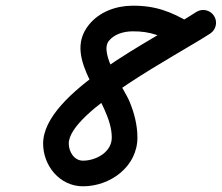

<svg xmlns="http://www.w3.org/2000/svg" viewBox="-20 -607 778 674"><path d="M647.5 -526.6C647.5 -526.6 647.5 -526.6 647.5 -526.6C580.6 -566.6 524.2 -587.8 443.9 -587C386.6 -586.4 328.6 -565.5 291.9 -519.8C193.7 -397.5 372.4 -255.3 372.4 -124C372.4 -73 317.1 -43 271.4 -43C240.1 -43 221.4 -74.5 221.4 -103C221.4 -217.2 604.5 -415.1 718 -489.3C738.8 -502.9 744.7 -530.8 731.1 -551.6C717.5 -572.4 689.6 -578.3 668.8 -564.7C522.1 -468.8 131.4 -282.9 131.4 -103C131.4 -24.7 190 47 271.4 47C367.3 47 462.4 -22.2 462.4 -124C462.4 -167.9 451.3 -210.5 434.6 -250.9C415.7 -296.2 326.4 -419 362.1 -463.5C381.6 -487.8 414.9 -496.7 444.9 -497C508.6 -497.7 548.9 -480.7 601.3 -449.4C622.7 -436.6 650.3 -443.6 663 -464.9C675.8 -486.3 668.8 -513.9 647.5 -526.6Z"/></svg>

Font: FRB American Cursive Guidelines Black
Style: Bold Italic
Weight: 900
Italic angle: -25°
Version: Version 2.0;Modular Font Editor K font №1